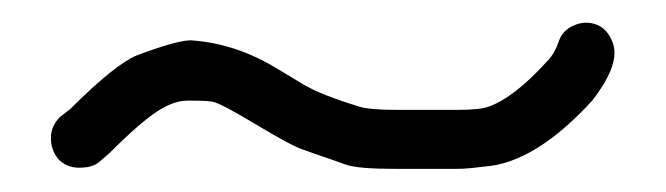

<svg xmlns="http://www.w3.org/2000/svg" viewBox="-20 -367 576 166"><path d="M30 -230C34 -225 41 -222 48 -222C55 -222 62 -223 67 -228L75 -235C89 -249 101 -260 112 -268C123 -276 133 -280 142 -280C151 -280 159 -280 164 -279C169 -278 182 -271 202 -259C222 -247 235 -240 241 -238L258 -232C264 -230 270 -228 278 -225C286 -222 301 -221 323 -221H375C383 -221 391 -222 399 -223C428 -225 459 -244 492 -280C509 -302 515 -319 509 -332C506 -339 501 -344 495 -346C489 -348 483 -348 476 -345C469 -342 465 -337 463 -331C461 -325 458 -319 453 -314C434 -293 417 -280 403 -275C398 -273 389 -272 375 -272H323C307 -272 296 -273 290 -275C284 -277 277 -279 269 -282C261 -285 253 -288 244 -293L219 -308C196 -322 172 -330 147 -332C139 -333 122 -328 98 -319C86 -314 67 -299 41 -273L32 -266C27 -261 24 -255 24 -248C24 -241 26 -235 30 -230Z"/></svg>

Font: AppleStorm
Style: Rg
Weight: 400
Foundry: Cannot Into Space Fonts
Version: Version 1.01